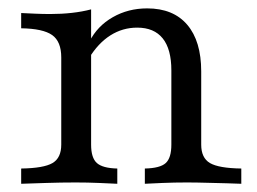

<svg xmlns="http://www.w3.org/2000/svg" viewBox="-20 -447 625 467"><path d="M332.3 0V-37.1Q369.4 -37.9 383.1 -50.4Q396.8 -62.9 396.8 -95.2V-275.8Q396.8 -327.4 375.8 -353.6Q354.8 -379.8 313.7 -379.8Q278.2 -379.8 248.4 -360.9Q218.5 -341.9 196 -304.8L197.6 -346Q216.9 -383.9 254.4 -405.2Q291.9 -426.6 337.9 -426.6Q401.6 -426.6 435.5 -386.7Q469.4 -346.8 469.4 -273.4V-95.2Q469.4 -62.9 490.7 -50.4Q512.1 -37.9 566.9 -37.1V0Q554 -0.8 531.9 -1.2Q509.7 -1.6 483.9 -2.4Q458.1 -3.2 433.9 -3.2Q404 -3.2 375.4 -2Q346.8 -0.8 332.3 0ZM31.5 0V-37.1Q86.3 -37.9 107.7 -50.4Q129 -62.9 129 -95.2V-307.3Q129 -346 106.9 -361.7Q84.7 -377.4 31.5 -378.2V-415.3Q48.4 -414.5 66.1 -413.7Q83.9 -412.9 102.4 -412.9Q129.8 -412.9 154.8 -415.7Q179.8 -418.5 201.6 -424.2V-95.2Q201.6 -62.9 215.7 -50.4Q229.8 -37.9 265.3 -37.1V0Q247.6 -0.8 220.6 -2Q193.5 -3.2 163.7 -3.2Q129 -3.2 92.3 -2Q55.6 -0.8 31.5 0Z"/></svg>

Font: Playfair 9pt Light
Style: Regular
Weight: 300
Designer: Claus Eggers Sørensen
Foundry: Claus Eggers Sørensen
Version: Version 2.001;gftools[0.9.30]